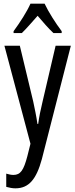

<svg xmlns="http://www.w3.org/2000/svg" viewBox="-20 -786 410 1046"><path d="M223 -766H146C127 -723 90 -665 54 -616V-606H99C123 -629 154 -665 185 -700C215 -665 243 -632 271 -606H316V-616C283 -660 244 -721 223 -766ZM4 -537 146 -3 129 65C109 141 92 167 53 167C41 167 27 164 14 160V232C32 237 48 240 64 240C137 240 178 191 208 81L366 -537H283L212 -233C201 -188 193 -148 188 -111H184C178 -153 169 -195 161 -233L88 -537Z"/></svg>

Font: Noto Sans Gurmukhi UI ExtraCondensed
Style: Regular
Weight: 400
Width: 2
Designer: Jelle Bosma - Monotype Design Team
Foundry: Monotype Imaging Inc.
Version: Version 2.004